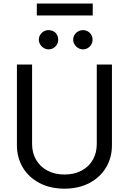

<svg xmlns="http://www.w3.org/2000/svg" viewBox="-20 -1081 747 1113"><path d="M628.9 -707V-239.3Q628.9 -167 594.7 -109.9Q560.5 -52.7 498 -20Q435.5 12.7 353.5 12.7Q271.5 12.7 209 -20Q146.5 -52.7 112.3 -109.9Q78.1 -167 78.1 -239.3V-707H166V-246.1Q166 -195.3 189 -155.3Q211.9 -115.2 254.4 -92.3Q296.9 -69.3 353.5 -69.3Q411.1 -69.3 453.6 -92.3Q496.1 -115.2 518.6 -155.3Q541 -195.3 541 -246.1V-707ZM205.1 -850.6Q205.1 -866.2 212.9 -878.9Q220.7 -891.6 233.4 -898.9Q246.1 -906.2 260.7 -906.2Q277.3 -906.2 290 -899.4Q302.7 -892.6 310.1 -879.9Q317.4 -867.2 317.4 -850.6Q317.4 -835.9 310.1 -823.2Q302.7 -810.5 290 -802.7Q277.3 -794.9 260.7 -794.9Q247.1 -794.9 233.9 -802.7Q220.7 -810.5 212.9 -823.7Q205.1 -836.9 205.1 -850.6ZM404.3 -850.6Q404.3 -866.2 412.1 -878.9Q419.9 -891.6 433.1 -898.9Q446.3 -906.2 460.9 -906.2Q476.6 -906.2 489.3 -898.9Q502 -891.6 509.3 -878.9Q516.6 -866.2 516.6 -850.6Q516.6 -835.9 509.3 -823.2Q502 -810.5 489.3 -802.7Q476.6 -794.9 460.9 -794.9Q446.3 -794.9 433.1 -802.7Q419.9 -810.5 412.1 -823.7Q404.3 -836.9 404.3 -850.6ZM517.6 -991.2H193.4V-1060.5H517.6Z"/></svg>

Font: Pretendard Std Variable
Style: Regular
Weight: 400
Designer: Base glyphs from Inter by Rasmus Andersson; Hangeul glyphs from Noto Sans CJK(Source Han Sans) by Jang Soo-young and Kan
Foundry: Kil Hyung-jin
Version: Version 1.309;Glyphs 3.2 (3225)